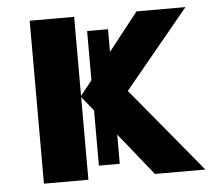

<svg xmlns="http://www.w3.org/2000/svg" viewBox="-44 -594 708 641"><g transform="rotate(-5 309.5 -273.0)"><path d="M78 0V-546H227V-281L266 -330V-495H336V-419L436 -546H600L384 -284L619 0H450L336 -142V-44H266V-229L227 -277V0Z"/></g></svg>

Font: BC Sans
Style: Bold
Weight: 700
Designer: Monotype Design Team
Province of B.C.
Foundry: Monotype Imaging Inc.
Version: Version 2.000;GOOG;noto-source:20170915:90ef993387c0